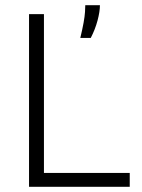

<svg xmlns="http://www.w3.org/2000/svg" viewBox="-20 -714 541 734"><path d="M91 0V-660H148V0ZM121 0V-53H476V0ZM287 -569Q295 -602 299.5 -627Q304 -652 305 -668.5Q306 -685 306 -694H362Q362 -670 353 -636Q344 -602 327 -569Z"/></svg>

Font: Bricolage Grotesque ExtraLight
Style: Regular
Weight: 250
Designer: Mathieu Triay
Foundry: Atelier Triay
Version: Version 1.000;gftools[0.9.30]